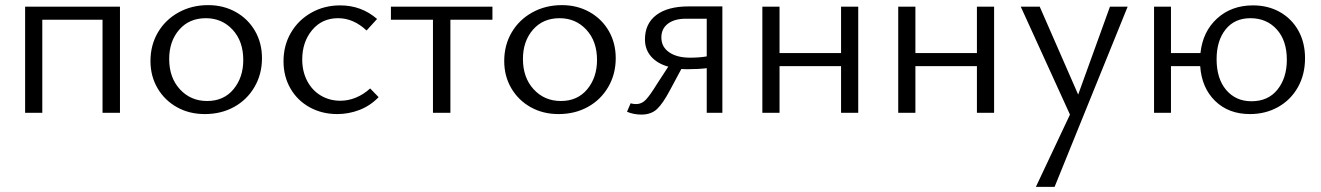

<svg xmlns="http://www.w3.org/2000/svg" viewBox="-20 -440 5153 749"><path d="M448 0H380V-363H145V0H78V-414H448Z M567 -202Q567 -264 596 -313.5Q625 -363 676.5 -391.5Q728 -420 792 -420Q852 -420 900 -393Q948 -366 975 -319Q1002 -272 1002 -213Q1002 -151 973 -101Q944 -51 893.5 -23Q843 5 779 5Q718 5 670 -22Q622 -49 594.5 -96Q567 -143 567 -202ZM929 -206Q929 -279 887.5 -324Q846 -369 783 -369Q718 -369 679 -324Q640 -279 640 -210Q640 -137 682 -91.5Q724 -46 788 -46Q853 -46 891 -92Q929 -138 929 -206Z M1086 -201Q1086 -263 1115 -312.5Q1144 -362 1194.5 -390.5Q1245 -419 1307 -419Q1390 -419 1451 -366L1410 -321Q1359 -369 1299 -369Q1236 -369 1197.5 -322.5Q1159 -276 1159 -208Q1159 -161 1178.5 -124Q1198 -87 1232 -67Q1266 -47 1308 -47Q1339 -47 1369 -59.5Q1399 -72 1424 -95L1457 -61Q1424 -27 1382 -11Q1340 5 1296 5Q1236 5 1188 -21.5Q1140 -48 1113 -95Q1086 -142 1086 -201Z M1901 -363H1737V0H1669V-363H1505V-414H1901Z M1947 -202Q1947 -264 1976 -313.5Q2005 -363 2056.5 -391.5Q2108 -420 2172 -420Q2232 -420 2280 -393Q2328 -366 2355 -319Q2382 -272 2382 -213Q2382 -151 2353 -101Q2324 -51 2273.5 -23Q2223 5 2159 5Q2098 5 2050 -22Q2002 -49 1974.5 -96Q1947 -143 1947 -202ZM2309 -206Q2309 -279 2267.5 -324Q2226 -369 2163 -369Q2098 -369 2059 -324Q2020 -279 2020 -210Q2020 -137 2062 -91.5Q2104 -46 2168 -46Q2233 -46 2271 -92Q2309 -138 2309 -206Z M2798 -415V0H2737V-174Q2704 -170 2662 -170Q2646 -170 2638 -171L2594 -89Q2566 -36 2543 -14.5Q2520 7 2482 7Q2452 7 2426 -4L2440 -37Q2450 -34 2462 -34Q2483 -34 2499 -50.5Q2515 -67 2544 -114L2587 -180Q2544 -192 2520 -219.5Q2496 -247 2496 -286Q2496 -348 2540.5 -381.5Q2585 -415 2666 -415ZM2737 -220V-367H2656Q2611 -367 2585.5 -347.5Q2560 -328 2560 -294Q2560 -257 2590.5 -236Q2621 -215 2672 -215Q2709 -215 2737 -220Z M3328 -414V0H3261V-182H3021V0H2954V-414H3021V-233H3261V-414Z M3858 -414V0H3791V-182H3551V0H3484V-414H3551V-233H3791V-414Z M4379 -414 4094 289H4021L4154 7L3962 -414H4036L4186 -71L4310 -414Z M5071 -213Q5071 -149 5043 -99.5Q5015 -50 4966 -22.5Q4917 5 4856 5Q4773 5 4720.5 -46Q4668 -97 4662 -182H4548V0H4482V-414H4548V-233H4663Q4672 -317 4728 -368Q4784 -419 4868 -419Q4927 -419 4973 -393Q5019 -367 5045 -320.5Q5071 -274 5071 -213ZM5000 -207Q5000 -282 4960.5 -325.5Q4921 -369 4858 -369Q4796 -369 4761 -325Q4726 -281 4726 -209Q4726 -133 4763.5 -89Q4801 -45 4862 -45Q4927 -45 4963.5 -90.5Q5000 -136 5000 -207Z"/></svg>

Font: Ysabeau
Style: Regular
Weight: 400
Designer: Christian Thalmann (Catharsis Fonts)
Version: Version 0.003